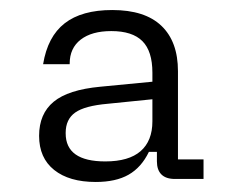

<svg xmlns="http://www.w3.org/2000/svg" viewBox="-20 -716 478 383"><path d="M171 -353Q118 -353 88 -377Q58 -401 58 -445Q58 -489 87 -513Q116 -537 180 -543L284 -553V-518L195 -509Q149 -505 130 -491.5Q111 -478 111 -451V-450Q111 -394 190 -394Q237 -394 260.5 -414.5Q284 -435 284 -474V-526V-535V-571Q284 -614 264 -634Q244 -654 202 -654Q163 -654 141 -637Q119 -620 119 -589V-588H66Q75 -643 109 -669.5Q143 -696 204 -696Q269 -696 302 -664.5Q335 -633 335 -574V-398H386V-359H329Q311 -359 302 -368Q293 -377 293 -394V-413H277Q262 -382 236.5 -367.5Q211 -353 171 -353Z"/></svg>

Font: Mozilla Headline ExtraLight
Style: Regular
Weight: 200
Designer: Studio DRAMA
Foundry: Studio DRAMA
Version: Version 1.000